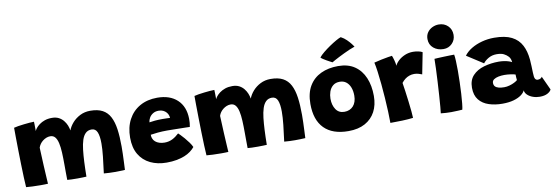

<svg xmlns="http://www.w3.org/2000/svg" viewBox="-56 -1162 4545 1574"><g transform="rotate(-10 2216.0 -375.0)"><path d="M59.5 3.5Q57 -27 55 -78Q53 -129 51.5 -189Q50 -249 49 -308.2Q48 -367.5 47.5 -416.5Q47 -465.5 47 -493Q60.5 -497 83 -500.5Q105.5 -504 131 -507Q156.5 -510 179.2 -511.8Q202 -513.5 216 -513.5Q216.5 -505 216.8 -493.8Q217 -482.5 217.2 -471.2Q217.5 -460 217.5 -450.5Q217.5 -441 217.5 -435.5Q220.5 -444.5 231.2 -458.5Q242 -472.5 260.8 -486.5Q279.5 -500.5 305.8 -509.8Q332 -519 366 -519Q399 -519 422.2 -507Q445.5 -495 461.2 -475.5Q477 -456 486 -434Q490.5 -423.5 493.2 -412.5Q496 -401.5 498 -391.5Q510 -424 536.2 -453.8Q562.5 -483.5 600.5 -502.8Q638.5 -522 685 -522Q747.5 -522 787.2 -500.8Q827 -479.5 849 -437.2Q871 -395 879.8 -332.8Q888.5 -270.5 888.5 -188.5Q888.5 -159 887.5 -127.2Q886.5 -95.5 885 -62.2Q883.5 -29 882 5Q861.5 6 839.5 6.8Q817.5 7.5 796.5 7.5Q774 7.5 751.5 6.5Q729 5.5 706.5 3.5Q716.5 -70.5 723.2 -133.2Q730 -196 730 -242.5Q730 -304 716.2 -336.5Q702.5 -369 669.5 -369Q639 -369 619.5 -350.2Q600 -331.5 589 -297.5Q578 -263.5 572.8 -217.8Q567.5 -172 565 -119Q564 -90.5 562.8 -59.5Q561.5 -28.5 561.5 4.5Q551 5 530.8 5.8Q510.5 6.5 488 6.5Q461.5 6.5 437.2 5.8Q413 5 402 3.5Q401.5 -30.5 401.2 -60Q401 -89.5 401 -121.5Q401 -178.5 398.8 -224.5Q396.5 -270.5 389 -303.8Q381.5 -337 366.5 -355Q351.5 -373 326 -373Q309 -373 293 -366.5Q277 -360 263.2 -349.2Q249.5 -338.5 239.8 -324.5Q230 -310.5 225.5 -295.5Q228.5 -216 232 -149.8Q235.5 -83.5 238 -41.8Q240.5 0 241 7Q235.5 7.5 216.2 8Q197 8.5 182 8.5Q146.5 8.5 111 7Q75.5 5.5 59.5 3.5Z M1467 -82.5Q1452.5 -64.5 1430.8 -48.2Q1409 -32 1379.8 -20.2Q1350.5 -8.5 1313.2 -1.5Q1276 5.5 1230 5.5Q1154.5 5.5 1095.2 -23Q1036 -51.5 1002.8 -107.5Q969.5 -163.5 969.5 -247.5Q969.5 -333.5 1003.5 -397.5Q1037.5 -461.5 1099.5 -496.8Q1161.5 -532 1244.5 -532Q1349.5 -532 1410.5 -475.2Q1471.5 -418.5 1473 -316.5Q1473 -297 1471.8 -282Q1470.5 -267 1467 -249.5Q1459.5 -250 1433.8 -250.5Q1408 -251 1376 -251.5Q1344 -252 1316.5 -252.5Q1289 -253 1278 -253Q1237.5 -253 1200.5 -249.5Q1163.5 -246 1140.5 -242Q1140.5 -234.5 1141.5 -227Q1142.5 -219.5 1145 -213Q1151 -195.5 1165 -183.5Q1179 -171.5 1199 -165.2Q1219 -159 1241.5 -159Q1260 -159 1276.2 -162.8Q1292.5 -166.5 1307.5 -174Q1322.5 -181.5 1336 -191.5Q1349.5 -201.5 1363 -214Q1366 -211.5 1379.5 -198Q1393 -184.5 1410.2 -164.5Q1427.5 -144.5 1443.2 -122.8Q1459 -101 1467 -82.5ZM1147.5 -344Q1166 -347.5 1193.8 -350Q1221.5 -352.5 1258.5 -352.5Q1279 -352.5 1296 -351.8Q1313 -351 1320 -350.5Q1320 -359 1317 -369.5Q1313 -384.5 1302.2 -397Q1291.5 -409.5 1275.5 -417.2Q1259.5 -425 1238 -425Q1209.5 -425 1189.8 -412.5Q1170 -400 1159.5 -381.2Q1149 -362.5 1147.5 -344Z M1561 3.5Q1558.5 -27 1556.5 -78Q1554.5 -129 1553 -189Q1551.5 -249 1550.5 -308.2Q1549.5 -367.5 1549 -416.5Q1548.5 -465.5 1548.5 -493Q1562 -497 1584.5 -500.5Q1607 -504 1632.5 -507Q1658 -510 1680.8 -511.8Q1703.5 -513.5 1717.5 -513.5Q1718 -505 1718.2 -493.8Q1718.5 -482.5 1718.8 -471.2Q1719 -460 1719 -450.5Q1719 -441 1719 -435.5Q1722 -444.5 1732.8 -458.5Q1743.5 -472.5 1762.2 -486.5Q1781 -500.5 1807.2 -509.8Q1833.5 -519 1867.5 -519Q1900.5 -519 1923.8 -507Q1947 -495 1962.8 -475.5Q1978.5 -456 1987.5 -434Q1992 -423.5 1994.8 -412.5Q1997.5 -401.5 1999.5 -391.5Q2011.5 -424 2037.8 -453.8Q2064 -483.5 2102 -502.8Q2140 -522 2186.5 -522Q2249 -522 2288.8 -500.8Q2328.5 -479.5 2350.5 -437.2Q2372.5 -395 2381.2 -332.8Q2390 -270.5 2390 -188.5Q2390 -159 2389 -127.2Q2388 -95.5 2386.5 -62.2Q2385 -29 2383.5 5Q2363 6 2341 6.8Q2319 7.5 2298 7.5Q2275.5 7.5 2253 6.5Q2230.5 5.5 2208 3.5Q2218 -70.5 2224.8 -133.2Q2231.5 -196 2231.5 -242.5Q2231.5 -304 2217.8 -336.5Q2204 -369 2171 -369Q2140.5 -369 2121 -350.2Q2101.5 -331.5 2090.5 -297.5Q2079.5 -263.5 2074.2 -217.8Q2069 -172 2066.5 -119Q2065.5 -90.5 2064.2 -59.5Q2063 -28.5 2063 4.5Q2052.5 5 2032.2 5.8Q2012 6.5 1989.5 6.5Q1963 6.5 1938.8 5.8Q1914.5 5 1903.5 3.5Q1903 -30.5 1902.8 -60Q1902.5 -89.5 1902.5 -121.5Q1902.5 -178.5 1900.2 -224.5Q1898 -270.5 1890.5 -303.8Q1883 -337 1868 -355Q1853 -373 1827.5 -373Q1810.5 -373 1794.5 -366.5Q1778.5 -360 1764.8 -349.2Q1751 -338.5 1741.2 -324.5Q1731.5 -310.5 1727 -295.5Q1730 -216 1733.5 -149.8Q1737 -83.5 1739.5 -41.8Q1742 0 1742.5 7Q1737 7.5 1717.8 8Q1698.5 8.5 1683.5 8.5Q1648 8.5 1612.5 7Q1577 5.5 1561 3.5Z M2743.5 10Q2610.5 10 2541.8 -59.8Q2473 -129.5 2473 -262.5Q2473 -352.5 2508.2 -411.8Q2543.5 -471 2606 -500.5Q2668.5 -530 2750 -530Q2832 -530 2886.8 -492.8Q2941.5 -455.5 2969.2 -389.8Q2997 -324 2997 -238.5Q2997 -163 2967.5 -107.5Q2938 -52 2881.5 -21Q2825 10 2743.5 10ZM2737.5 -151.5Q2760.5 -151.5 2779.2 -159.5Q2798 -167.5 2811.5 -182.5Q2825 -197.5 2832.2 -219.2Q2839.5 -241 2839.5 -268Q2839.5 -307.5 2827.8 -337.5Q2816 -367.5 2794.2 -384.2Q2772.5 -401 2741 -401Q2706 -401 2684 -382.5Q2662 -364 2652.2 -335.2Q2642.5 -306.5 2642.5 -276.5Q2642.5 -223 2666.8 -187.2Q2691 -151.5 2737.5 -151.5ZM2813 -759.5Q2839.5 -745.5 2860 -725.2Q2880.5 -705 2893.8 -687.5Q2907 -670 2911 -663.5Q2890 -656.5 2866.2 -646.2Q2842.5 -636 2818.5 -624.5Q2794.5 -613 2773 -602Q2751.5 -591 2735.2 -582Q2719 -573 2711 -568Q2707 -570 2694.2 -576.8Q2681.5 -583.5 2666.2 -592Q2651 -600.5 2638 -609.2Q2625 -618 2620 -624Q2634 -642 2660 -663.2Q2686 -684.5 2715.8 -704.8Q2745.5 -725 2772 -740Q2798.5 -755 2813 -759.5Z M3221.5 -449.5Q3231.5 -471.5 3253.8 -491.8Q3276 -512 3307.2 -525.2Q3338.5 -538.5 3375.5 -538.5Q3398.5 -538.5 3420.8 -533.5Q3443 -528.5 3453 -521.5L3418 -343Q3407.5 -347 3390.5 -352.5Q3373.5 -358 3353 -358Q3331.5 -358 3312.2 -351.2Q3293 -344.5 3276.8 -332Q3260.5 -319.5 3247 -302Q3251.5 -274.5 3257.5 -231.5Q3263.5 -188.5 3269 -142.8Q3274.5 -97 3278.2 -59.8Q3282 -22.5 3282 -5Q3242 0 3191 1.8Q3140 3.5 3092 3.5Q3092 -37 3089.8 -91.2Q3087.5 -145.5 3083.5 -205Q3079.5 -264.5 3074 -322.2Q3068.5 -380 3062 -428Q3055.5 -476 3048.5 -506Q3076 -513.5 3108.5 -520.2Q3141 -527 3167 -531.2Q3193 -535.5 3200 -536Q3206 -522.5 3213.5 -495.2Q3221 -468 3221.5 -449.5Z M3691.5 -1Q3683 -0.5 3656 1.2Q3629 3 3599.5 3Q3578 3 3556 1.8Q3534 0.5 3512.5 -2Q3514.5 -15 3518 -54.8Q3521.5 -94.5 3525 -148.8Q3528.5 -203 3531.8 -261Q3535 -319 3537 -369.8Q3539 -420.5 3539 -451Q3550.5 -452 3572.2 -453Q3594 -454 3619.5 -455Q3645 -456 3668 -456.5Q3691 -457 3704 -457Q3707.5 -441 3709.2 -404.5Q3711 -368 3711 -323Q3711 -277.5 3709.5 -228Q3708 -178.5 3705.5 -132.5Q3703 -86.5 3699.2 -51.5Q3695.5 -16.5 3691.5 -1ZM3627 -517Q3578 -517 3544.2 -545.2Q3510.5 -573.5 3510.5 -620.5Q3510.5 -652.5 3526.5 -675.2Q3542.5 -698 3568 -710.2Q3593.5 -722.5 3621.5 -722.5Q3667 -722.5 3697.2 -693.2Q3727.5 -664 3727.5 -618Q3727.5 -575.5 3698.5 -546.2Q3669.5 -517 3627 -517Z M4025 8Q3963 8 3912 -8.8Q3861 -25.5 3830.8 -63.2Q3800.5 -101 3800.5 -164Q3800.5 -227.5 3836.2 -265.5Q3872 -303.5 3930 -320.2Q3988 -337 4053.5 -337Q4076.5 -337 4098.2 -333.5Q4120 -330 4136.8 -324.5Q4153.5 -319 4161.5 -313.5Q4161 -325 4156.2 -339Q4151.5 -353 4142.5 -362Q4128.5 -377.5 4106.5 -388.8Q4084.5 -400 4046.5 -400Q4009 -400 3979 -382.8Q3949 -365.5 3933.5 -344L3797.5 -431.5Q3820.5 -463 3859.5 -486.5Q3898.5 -510 3947.5 -523.2Q3996.5 -536.5 4050.5 -536.5Q4140.5 -536.5 4195.2 -508.8Q4250 -481 4277 -428.5Q4289.5 -404.5 4297.5 -375Q4305.5 -345.5 4309 -309Q4311 -281 4312.2 -253.8Q4313.5 -226.5 4314 -199.5Q4314.5 -160 4322.2 -147.8Q4330 -135.5 4343.5 -135.5Q4356 -135.5 4366 -140.5Q4376 -145.5 4379.5 -154L4432.5 -39Q4426 -22 4401 -8.5Q4376 5 4336 5Q4306.5 5 4279.8 -4.5Q4253 -14 4235 -30.8Q4217 -47.5 4214.5 -70Q4207 -50.5 4182.5 -32.5Q4158 -14.5 4118.5 -3.2Q4079 8 4025 8ZM4063 -122.5Q4084 -122.5 4106.5 -128.8Q4129 -135 4147.5 -144.5Q4166 -154 4174.5 -162Q4173 -173 4172.2 -186.8Q4171.5 -200.5 4171.5 -209Q4161.5 -213 4134.2 -217.2Q4107 -221.5 4079 -221.5Q4054 -221.5 4030.5 -216.8Q4007 -212 3992 -201.5Q3977 -191 3977 -173Q3977 -154.5 3987.2 -143.5Q3997.5 -132.5 4017 -127.5Q4036.5 -122.5 4063 -122.5Z"/></g></svg>

Font: Grandstander Thin ExtraBold
Style: Regular
Weight: 800
Version: Version 1.200